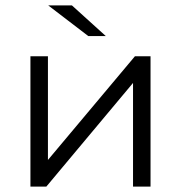

<svg xmlns="http://www.w3.org/2000/svg" viewBox="-20 -693 672 713"><path d="M93 -484H158V-99L481 -484H539V0H474V-385L152 0H93ZM159 -673H247L373 -559H308Z"/></svg>

Font: Montserrat Ace
Style: Regular
Weight: 400
Designer: Julieta Ulanovsky
Foundry: Julieta Ulanovsky
Version: Version 1